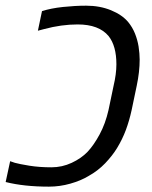

<svg xmlns="http://www.w3.org/2000/svg" viewBox="-53 -660 546 689"><path d="M122.6 9.8Q33.2 9.8 -32.7 -6.8L-16.6 -81.5Q-11.2 -79.6 0.5 -75.7Q16.1 -71.3 52.2 -65.4Q88.4 -59.6 131.3 -59.6Q169.9 -59.6 204.3 -75.7Q238.8 -91.8 261.2 -115.2Q283.7 -139.2 304.4 -177.5Q325.2 -215.8 336.4 -265.1L354.5 -351.6Q364.7 -394.5 364.7 -429.2Q364.7 -495.1 336.9 -530.3Q302.2 -572.3 225.6 -572.3Q167.5 -572.3 105.5 -555.7Q86.9 -550.8 83 -549.8L97.7 -620.1Q129.9 -630.4 173.1 -635Q216.3 -639.6 256.3 -639.6Q305.2 -639.6 345.2 -623.3Q385.3 -606.9 407.2 -580.6Q422.4 -562 431.4 -539.6Q440.4 -517.1 444.3 -493.2Q448.2 -467.3 448.2 -446.3Q448.2 -401.9 437.5 -351.6L419.4 -265.1Q411.1 -227.1 398.7 -193.6Q386.2 -160.2 367.2 -128.9Q350.6 -101.6 324.5 -74.2Q298.3 -46.9 264.6 -28.3Q237.3 -11.7 199.5 -1Q161.6 9.8 122.6 9.8Z"/></svg>

Font: Open Sans
Style: Italic
Weight: 400
Italic angle: -12°
Designer: Monotype Design Team
Foundry: Monotype Imaging Inc.
Version: Version 3.000; ttfautohint (v1.8.4)